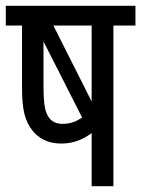

<svg xmlns="http://www.w3.org/2000/svg" viewBox="-20 -642 487 662"><path d="M447 -622H0V-554H56V-337C56 -261 67 -224 91 -193C111 -168 141 -147 191 -147C237 -147 270 -164 296 -183V0H371V-554H447ZM296 -554V-292L164 -554ZM150 -235C137 -252 130 -275 130 -347V-499L263 -237C245 -224 224 -215 196 -215C175 -215 160 -222 150 -235Z"/></svg>

Font: Noto Sans ExtraCondensed
Style: Italic
Weight: 400
Width: 2
Italic angle: -12°
Designer: Monotype Design Team
Foundry: Monotype Imaging Inc.
Version: Version 2.013